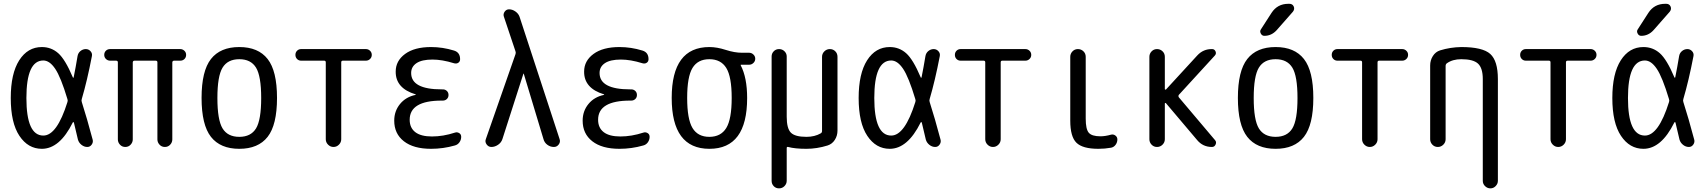

<svg xmlns="http://www.w3.org/2000/svg" viewBox="-20 -780 9040 1019"><path d="M210 -459Q120.1 -459 120.1 -259.8Q120.1 -60.5 210 -60.5Q282.2 -60.5 337.9 -238.3Q340.8 -246.1 337.9 -253.9Q302.7 -371.1 272.9 -415Q243.2 -459 210 -459ZM202.1 9.8Q128.9 9.8 83 -59.1Q37.1 -127.9 37.1 -259.8Q37.1 -389.6 82 -460Q127 -530.3 202.1 -530.3Q252 -530.3 289.1 -497.6Q326.2 -464.8 366.2 -370.1Q369.1 -364.3 371.1 -370.1Q381.8 -422.9 391.6 -482.4Q394.5 -499 407.2 -509.3Q419.9 -519.5 435.5 -519.5Q450.2 -519.5 460.4 -508.3Q470.7 -497.1 467.8 -482.4Q442.4 -350.6 414.1 -254.9Q411.1 -246.1 414.1 -238.3Q441.4 -153.3 471.7 -39.1Q475.6 -25.4 466.8 -12.7Q458 0 443.4 0Q426.8 0 412.6 -11.2Q398.4 -22.5 393.6 -39.1Q391.6 -46.9 383.8 -80.6Q376 -114.3 372.1 -129.9Q371.1 -131.8 369.1 -131.8Q367.2 -131.8 366.2 -129.9Q296.9 9.8 202.1 9.8Z M564.5 -458Q551.8 -458 542.5 -466.8Q533.2 -475.6 533.2 -488.8Q533.2 -502 542 -510.7Q550.8 -519.5 564.5 -519.5H936.5Q949.2 -519.5 958.5 -510.7Q967.8 -502 967.8 -488.8Q967.8 -475.6 959 -466.8Q950.2 -458 936.5 -458H904.3Q895.5 -458 894.5 -449.2V-40Q894.5 -24.4 883.3 -12.2Q872.1 0 855 0Q837.9 0 826.7 -12.2Q815.4 -24.4 815.4 -40V-449.2Q815.4 -458 805.7 -458H694.3Q685.5 -458 684.6 -449.2V-40Q684.6 -24.4 673.3 -12.2Q662.1 0 645 0Q627.9 0 616.7 -12.2Q605.5 -24.4 605.5 -40V-449.2Q605.5 -458 595.7 -458Z M1338.9 -420.9Q1311.5 -465.8 1250 -465.8Q1188.5 -465.8 1161.1 -420.9Q1133.8 -376 1133.8 -259.8Q1133.8 -143.6 1161.1 -98.6Q1188.5 -53.7 1250 -53.7Q1311.5 -53.7 1338.9 -98.6Q1366.2 -143.6 1366.2 -259.8Q1366.2 -376 1338.9 -420.9ZM1400.4 -53.7Q1350.6 9.8 1250 9.8Q1149.4 9.8 1099.6 -53.7Q1049.8 -117.2 1049.8 -260.3Q1049.8 -403.3 1099.6 -466.8Q1149.4 -530.3 1250 -530.3Q1350.6 -530.3 1400.4 -466.8Q1450.2 -403.3 1450.2 -260.3Q1450.2 -117.2 1400.4 -53.7Z M1578.1 -458Q1565.4 -458 1556.6 -466.8Q1547.9 -475.6 1547.9 -488.8Q1547.9 -502 1556.6 -510.7Q1565.4 -519.5 1578.1 -519.5H1921.9Q1934.6 -519.5 1943.8 -510.7Q1953.1 -502 1953.1 -488.8Q1953.1 -475.6 1943.8 -466.8Q1934.6 -458 1921.9 -458H1799.8Q1791 -458 1791 -449.2V-41Q1791 -24.4 1778.8 -12.2Q1766.6 0 1750 0Q1733.4 0 1721.2 -12.2Q1709 -24.4 1709 -41V-449.2Q1709 -458 1700.2 -458Z M2185.5 -276.4Q2186.5 -276.4 2186.5 -278.3Q2186.5 -279.3 2185.5 -279.3Q2079.1 -311.5 2080.1 -400.4Q2080.1 -457 2129.9 -493.7Q2179.7 -530.3 2267.6 -530.3Q2329.1 -530.3 2389.6 -511.7Q2421.9 -502 2421.9 -465.8Q2421.9 -453.1 2412.1 -446.8Q2402.3 -440.4 2389.6 -444.3Q2326.2 -463.9 2275.4 -463.9Q2218.8 -463.9 2190.4 -444.8Q2162.1 -425.8 2162.1 -392.6Q2162.1 -305.7 2324.2 -305.7H2330.1Q2342.8 -305.7 2351.6 -297.4Q2360.4 -289.1 2360.4 -275.9Q2360.4 -262.7 2351.6 -254.4Q2342.8 -246.1 2330.1 -246.1H2324.2Q2154.3 -246.1 2154.3 -144.5Q2154.3 -101.6 2184.1 -78.6Q2213.9 -55.7 2272.5 -55.7Q2332 -55.7 2394.5 -76.2Q2406.2 -80.1 2417 -73.7Q2427.7 -67.4 2427.7 -53.7Q2427.7 -38.1 2418.5 -24.9Q2409.2 -11.7 2393.6 -7.8Q2332 9.8 2267.6 9.8Q2174.8 9.8 2123.5 -30.3Q2072.3 -70.3 2072.3 -139.6Q2072.3 -190.4 2103 -228Q2133.8 -265.6 2185.5 -276.4Z M2587.9 0Q2572.3 0 2562.5 -13.7Q2552.7 -27.3 2558.6 -42L2715.8 -492.2Q2718.8 -500 2715.8 -507.8L2654.3 -691.4Q2649.4 -705.1 2658.2 -717.8Q2667 -730.5 2681.6 -730.5Q2699.2 -730.5 2715.3 -719.2Q2731.4 -708 2737.3 -691.4L2950.2 -41Q2955.1 -26.4 2945.3 -13.2Q2935.5 0 2919.9 0Q2900.4 0 2884.8 -11.7Q2869.1 -23.4 2864.3 -42L2759.8 -388.7Q2759.8 -389.6 2758.8 -389.6Q2757.8 -389.6 2757.8 -388.7L2646.5 -42Q2640.6 -23.4 2623.5 -11.7Q2606.4 0 2587.9 0Z M3185.5 -276.4Q3186.5 -276.4 3186.5 -278.3Q3186.5 -279.3 3185.5 -279.3Q3079.1 -311.5 3080.1 -400.4Q3080.1 -457 3129.9 -493.7Q3179.7 -530.3 3267.6 -530.3Q3329.1 -530.3 3389.6 -511.7Q3421.9 -502 3421.9 -465.8Q3421.9 -453.1 3412.1 -446.8Q3402.3 -440.4 3389.6 -444.3Q3326.2 -463.9 3275.4 -463.9Q3218.8 -463.9 3190.4 -444.8Q3162.1 -425.8 3162.1 -392.6Q3162.1 -305.7 3324.2 -305.7H3330.1Q3342.8 -305.7 3351.6 -297.4Q3360.4 -289.1 3360.4 -275.9Q3360.4 -262.7 3351.6 -254.4Q3342.8 -246.1 3330.1 -246.1H3324.2Q3154.3 -246.1 3154.3 -144.5Q3154.3 -101.6 3184.1 -78.6Q3213.9 -55.7 3272.5 -55.7Q3332 -55.7 3394.5 -76.2Q3406.2 -80.1 3417 -73.7Q3427.7 -67.4 3427.7 -53.7Q3427.7 -38.1 3418.5 -24.9Q3409.2 -11.7 3393.6 -7.8Q3332 9.8 3267.6 9.8Q3174.8 9.8 3123.5 -30.3Q3072.3 -70.3 3072.3 -139.6Q3072.3 -190.4 3103 -228Q3133.8 -265.6 3185.5 -276.4Z M3834.5 -419.4Q3805.7 -465.8 3744.6 -465.8Q3683.6 -465.8 3655.3 -419.4Q3627 -373 3627 -260.3Q3627 -147.5 3655.3 -100.6Q3683.6 -53.7 3744.6 -53.7Q3805.7 -53.7 3834.5 -100.6Q3863.3 -147.5 3863.3 -260.3Q3863.3 -373 3834.5 -419.4ZM3745.1 -530.3Q3785.2 -530.3 3832 -515.1Q3878.9 -500 3918 -500H3956.1Q3968.8 -500 3978.5 -490.7Q3988.3 -481.4 3988.3 -468.3Q3988.3 -455.1 3978.5 -445.8Q3968.8 -436.5 3956.1 -436.5H3912.1Q3911.1 -436.5 3911.1 -435.5V-433.6Q3945.3 -368.2 3945.3 -259.8Q3945.3 9.8 3745.1 9.8Q3544.9 9.8 3544.9 -260.3Q3544.9 -530.3 3745.1 -530.3Z M4075.2 179.7V-480.5Q4075.2 -496.1 4086.4 -507.8Q4097.7 -519.5 4114.7 -519.5Q4131.8 -519.5 4143.6 -507.8Q4155.3 -496.1 4155.3 -480.5V-160.2Q4155.3 -98.6 4177.2 -76.2Q4199.2 -53.7 4259.8 -53.7Q4303.7 -53.7 4335.9 -72.3Q4342.8 -76.2 4342.8 -85V-478.5Q4342.8 -495.1 4355 -507.3Q4367.2 -519.5 4384.3 -519.5Q4401.4 -519.5 4413.1 -507.8Q4424.8 -496.1 4424.8 -478.5V-86.9Q4424.8 -59.6 4410.6 -37.6Q4396.5 -15.6 4372.1 -7.8Q4315.4 9.8 4259.8 9.8Q4199.2 9.8 4163.1 0Q4155.3 -2 4155.3 5.9V179.7Q4155.3 195.3 4143.6 207.5Q4131.8 219.7 4114.7 219.7Q4097.7 219.7 4086.4 208Q4075.2 196.3 4075.2 179.7Z M4710 -459Q4620.1 -459 4620.1 -259.8Q4620.1 -60.5 4710 -60.5Q4782.2 -60.5 4837.9 -238.3Q4840.8 -246.1 4837.9 -253.9Q4802.7 -371.1 4772.9 -415Q4743.2 -459 4710 -459ZM4702.1 9.8Q4628.9 9.8 4583 -59.1Q4537.1 -127.9 4537.1 -259.8Q4537.1 -389.6 4582 -460Q4627 -530.3 4702.1 -530.3Q4752 -530.3 4789.1 -497.6Q4826.2 -464.8 4866.2 -370.1Q4869.1 -364.3 4871.1 -370.1Q4881.8 -422.9 4891.6 -482.4Q4894.5 -499 4907.2 -509.3Q4919.9 -519.5 4935.5 -519.5Q4950.2 -519.5 4960.4 -508.3Q4970.7 -497.1 4967.8 -482.4Q4942.4 -350.6 4914.1 -254.9Q4911.1 -246.1 4914.1 -238.3Q4941.4 -153.3 4971.7 -39.1Q4975.6 -25.4 4966.8 -12.7Q4958 0 4943.4 0Q4926.8 0 4912.6 -11.2Q4898.4 -22.5 4893.6 -39.1Q4891.6 -46.9 4883.8 -80.6Q4876 -114.3 4872.1 -129.9Q4871.1 -131.8 4869.1 -131.8Q4867.2 -131.8 4866.2 -129.9Q4796.9 9.8 4702.1 9.8Z M5078.1 -458Q5065.4 -458 5056.6 -466.8Q5047.9 -475.6 5047.9 -488.8Q5047.9 -502 5056.6 -510.7Q5065.4 -519.5 5078.1 -519.5H5421.9Q5434.6 -519.5 5443.8 -510.7Q5453.1 -502 5453.1 -488.8Q5453.1 -475.6 5443.8 -466.8Q5434.6 -458 5421.9 -458H5299.8Q5291 -458 5291 -449.2V-41Q5291 -24.4 5278.8 -12.2Q5266.6 0 5250 0Q5233.4 0 5221.2 -12.2Q5209 -24.4 5209 -41V-449.2Q5209 -458 5200.2 -458Z M5809.6 9.8Q5725.6 9.8 5692.9 -22.5Q5660.2 -54.7 5660.2 -139.6V-478.5Q5660.2 -495.1 5671.9 -507.3Q5683.6 -519.5 5700.7 -519.5Q5717.8 -519.5 5730 -507.8Q5742.2 -496.1 5742.2 -478.5V-150.4Q5742.2 -94.7 5758.3 -75.7Q5774.4 -56.6 5820.3 -56.6Q5845.7 -56.6 5877 -65.4Q5889.6 -68.4 5899.9 -60.5Q5910.2 -52.7 5910.2 -40Q5910.2 -24.4 5900.9 -11.7Q5891.6 1 5877 3.9Q5843.8 9.8 5809.6 9.8Z M6080.1 -41V-478.5Q6080.1 -495.1 6091.8 -507.3Q6103.5 -519.5 6120.6 -519.5Q6137.7 -519.5 6149.9 -507.8Q6162.1 -496.1 6162.1 -478.5V-307.6Q6162.1 -305.7 6164.1 -304.7Q6166 -303.7 6168 -304.7L6334 -485.4Q6366.2 -520.5 6413.1 -519.5Q6425.8 -519.5 6431.2 -507.3Q6436.5 -495.1 6427.7 -485.4L6236.3 -276.4Q6232.4 -270.5 6236.3 -263.7L6428.7 -36.1Q6437.5 -26.4 6431.6 -13.2Q6425.8 0 6412.1 0Q6364.3 0 6334 -36.1L6168 -232.4Q6166 -234.4 6164.1 -233.4Q6162.1 -232.4 6162.1 -230.5V-41Q6162.1 -24.4 6149.9 -12.2Q6137.7 0 6120.6 0Q6103.5 0 6091.8 -12.2Q6080.1 -24.4 6080.1 -41Z M6838.9 -420.9Q6811.5 -465.8 6750 -465.8Q6688.5 -465.8 6661.1 -420.9Q6633.8 -376 6633.8 -259.8Q6633.8 -143.6 6661.1 -98.6Q6688.5 -53.7 6750 -53.7Q6811.5 -53.7 6838.9 -98.6Q6866.2 -143.6 6866.2 -259.8Q6866.2 -376 6838.9 -420.9ZM6900.4 -53.7Q6850.6 9.8 6750 9.8Q6649.4 9.8 6599.6 -53.7Q6549.8 -117.2 6549.8 -260.3Q6549.8 -403.3 6599.6 -466.8Q6649.4 -530.3 6750 -530.3Q6850.6 -530.3 6900.4 -466.8Q6950.2 -403.3 6950.2 -260.3Q6950.2 -117.2 6900.4 -53.7ZM6817.4 -759.8H6823.2Q6839.8 -759.8 6846.2 -745.6Q6852.5 -731.4 6841.8 -717.8L6755.9 -620.1Q6728.5 -589.8 6690.4 -589.8Q6677.7 -589.8 6671.4 -602.1Q6665 -614.3 6671.9 -624L6728.5 -711.9Q6759.8 -759.8 6817.4 -759.8Z M7078.1 -458Q7065.4 -458 7056.6 -466.8Q7047.9 -475.6 7047.9 -488.8Q7047.9 -502 7056.6 -510.7Q7065.4 -519.5 7078.1 -519.5H7421.9Q7434.6 -519.5 7443.8 -510.7Q7453.1 -502 7453.1 -488.8Q7453.1 -475.6 7443.8 -466.8Q7434.6 -458 7421.9 -458H7299.8Q7291 -458 7291 -449.2V-41Q7291 -24.4 7278.8 -12.2Q7266.6 0 7250 0Q7233.4 0 7221.2 -12.2Q7209 -24.4 7209 -41V-449.2Q7209 -458 7200.2 -458Z M7570.3 -41V-432.6Q7570.3 -460 7584.5 -482.4Q7598.6 -504.9 7623 -512.7Q7676.8 -529.3 7735.4 -530.3Q7848.6 -530.3 7889.2 -493.7Q7929.7 -457 7929.7 -360.4V179.7Q7929.7 195.3 7918 207.5Q7906.2 219.7 7890.1 219.7Q7874 219.7 7861.8 208Q7849.6 196.3 7849.6 179.7V-360.4Q7849.6 -418.9 7824.2 -442.4Q7798.8 -465.8 7735.4 -465.8Q7689.5 -465.8 7659.2 -444.3Q7652.3 -439.5 7652.3 -429.7V-41Q7652.3 -24.4 7640.1 -12.2Q7627.9 0 7610.8 0Q7593.8 0 7582 -12.2Q7570.3 -24.4 7570.3 -41Z M8078.1 -458Q8065.4 -458 8056.6 -466.8Q8047.9 -475.6 8047.9 -488.8Q8047.9 -502 8056.6 -510.7Q8065.4 -519.5 8078.1 -519.5H8421.9Q8434.6 -519.5 8443.8 -510.7Q8453.1 -502 8453.1 -488.8Q8453.1 -475.6 8443.8 -466.8Q8434.6 -458 8421.9 -458H8299.8Q8291 -458 8291 -449.2V-41Q8291 -24.4 8278.8 -12.2Q8266.6 0 8250 0Q8233.4 0 8221.2 -12.2Q8209 -24.4 8209 -41V-449.2Q8209 -458 8200.2 -458Z M8817.4 -759.8H8823.2Q8839.8 -759.8 8846.2 -745.6Q8852.5 -731.4 8841.8 -717.8L8755.9 -620.1Q8728.5 -589.8 8690.4 -589.8Q8677.7 -589.8 8671.4 -602.1Q8665 -614.3 8671.9 -624L8728.5 -711.9Q8759.8 -759.8 8817.4 -759.8ZM8710 -459Q8620.1 -459 8620.1 -259.8Q8620.1 -60.5 8710 -60.5Q8782.2 -60.5 8837.9 -238.3Q8840.8 -246.1 8837.9 -253.9Q8802.7 -371.1 8772.9 -415Q8743.2 -459 8710 -459ZM8702.1 9.8Q8628.9 9.8 8583 -59.1Q8537.1 -127.9 8537.1 -259.8Q8537.1 -389.6 8582 -460Q8627 -530.3 8702.1 -530.3Q8752 -530.3 8789.1 -497.6Q8826.2 -464.8 8866.2 -370.1Q8869.1 -364.3 8871.1 -370.1Q8881.8 -422.9 8891.6 -482.4Q8894.5 -499 8907.2 -509.3Q8919.9 -519.5 8935.5 -519.5Q8950.2 -519.5 8960.4 -508.3Q8970.7 -497.1 8967.8 -482.4Q8942.4 -350.6 8914.1 -254.9Q8911.1 -246.1 8914.1 -238.3Q8941.4 -153.3 8971.7 -39.1Q8975.6 -25.4 8966.8 -12.7Q8958 0 8943.4 0Q8926.8 0 8912.6 -11.2Q8898.4 -22.5 8893.6 -39.1Q8891.6 -46.9 8883.8 -80.6Q8876 -114.3 8872.1 -129.9Q8871.1 -131.8 8869.1 -131.8Q8867.2 -131.8 8866.2 -129.9Q8796.9 9.8 8702.1 9.8Z"/></svg>

Font: Rounded Mgen+ 1mn regular
Style: Regular
Weight: 400
Designer: [Source Han Sans]
Ryoko NISHIZUKA  (kana & ideographs); Paul D. Hunt (Latin, Greek & Cyrillic); Wenlong ZHANG  (bopomofo
Version: Version 1.059.20150602